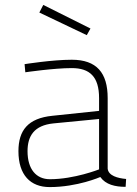

<svg xmlns="http://www.w3.org/2000/svg" viewBox="-20 -752 558 781"><path d="M418 -353C418 -456 373 -509 272 -509C192 -509 80 -491 80 -491L83 -458C83 -458 199 -475 272 -475C345 -475 383 -440 383 -353V-301L193 -281C94 -271 55 -222 55 -137C55 -40 104 9 182 9C295 9 388 -32 388 -32C410 -1 448 8 491 8L493 -24C459 -27 421 -37 418 -66ZM383 -268V-63C383 -63 282 -23 183 -23C127 -23 92 -64 92 -137C92 -199 119 -242 197 -250ZM156 -732 140 -701 333 -609 348 -636Z"/></svg>

Font: TitilliumText22L
Style: 1 wt
Weight: 100
Designer: Campivisivi
Foundry: Campivisivi
Version: 1.000